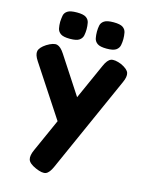

<svg xmlns="http://www.w3.org/2000/svg" viewBox="-135 -786 829 1090"><g transform="rotate(15 279.5 -241.0)"><path d="M183 211Q142 193 135.5 171Q129 149 146 112L397 -449Q414 -488 434.5 -495.5Q455 -503 496 -487Q536 -468 542.5 -447Q549 -426 533 -391L281 174Q264 213 244 221Q224 229 183 211ZM270 -22 35 -380Q13 -413 17.5 -435Q22 -457 57 -480Q96 -504 117.5 -498.5Q139 -493 161 -459L334 -194ZM394 -550Q355 -550 339 -561.5Q323 -573 319.5 -591Q316 -609 316 -629Q316 -648 319.5 -665.5Q323 -683 339.5 -694Q356 -705 394 -705Q433 -705 449 -694Q465 -683 468.5 -664.5Q472 -646 472 -627Q472 -609 468.5 -591Q465 -573 449 -561.5Q433 -550 394 -550ZM178 -550Q139 -550 123 -561.5Q107 -573 103.5 -591Q100 -609 100 -629Q101 -648 104 -665.5Q107 -683 123.5 -694Q140 -705 179 -705Q217 -705 233 -694Q249 -683 252.5 -664.5Q256 -646 256 -627Q256 -609 252.5 -591Q249 -573 233 -561.5Q217 -550 178 -550Z"/></g></svg>

Font: Fredoka SemiBold
Style: Regular
Weight: 600
Designer: Ben Nathan
Foundry: Milena B. Brandão, Ben Nathan
Version: Version 2.001